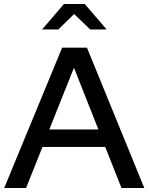

<svg xmlns="http://www.w3.org/2000/svg" viewBox="-20 -938 741 958"><path d="M1 0 290 -700H414L700 0H586L505 -205H192L110 0ZM226 -292H471L349 -600ZM430 -791 350 -868 271 -791H190L299 -918H403L512 -791Z"/></svg>

Font: Red Hat Display SemiBold
Style: Regular
Weight: 600
Designer: Pentagram, MCKL
Foundry: Pentagram, MCKL
Version: Version 1.023